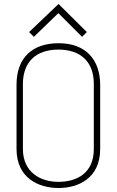

<svg xmlns="http://www.w3.org/2000/svg" viewBox="-20 -933 589 964"><path d="M483 -506C483 -635 409 -716 275 -716C147 -716 63 -648 63 -507V-185C63 -38 175 11 274 11C373 11 483 -38 483 -185ZM451 -185C451 -62 364 -20 273 -20C183 -20 95 -68 95 -185V-511C95 -619 158 -684 273 -684C389 -684 451 -619 451 -512ZM392 -748 416 -772 274 -913 126 -772 150 -748 273 -867Z"/></svg>

Font: Advent Pro
Style: ExtraLight
Weight: 250
Designer: Andreas Kalpakidis
Foundry: Andreas Kalpakidis
Version: Version 2.002 2007